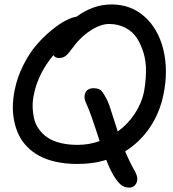

<svg xmlns="http://www.w3.org/2000/svg" viewBox="-20 -729 779 864"><path d="M327.1 8.8Q274.9 8.8 231.2 -1Q187.5 -10.7 156 -28.1Q124.5 -45.4 101.1 -69.8Q77.6 -94.2 64 -123Q50.3 -151.9 43.7 -185.1Q37.1 -218.3 37.8 -252.7Q38.6 -287.1 45.9 -323.2Q57.6 -381.8 84.7 -435.5Q111.8 -489.3 144 -526.6Q176.3 -564 211.7 -593Q247.1 -622.1 275.9 -636.7Q304.7 -651.4 324.2 -653.8Q398.9 -709 481.9 -709Q569.3 -709 630.9 -653.8Q692.4 -598.6 715.1 -505.6Q737.8 -412.6 715.8 -304.2Q699.2 -222.2 654.8 -156Q610.4 -89.8 543 -47.9Q566.4 6.3 587.9 43Q604 73.2 594 94.2Q584 115.2 562 115.2Q543.9 115.2 531 107.4Q518.1 99.6 501 76.2Q480.5 47.9 458 -9.8Q401.9 8.8 327.1 8.8ZM132.8 -305.2Q126 -275.4 127 -246.8Q127.9 -218.3 134 -193.1Q140.1 -168 156 -146.5Q171.9 -125 194.6 -109.6Q217.3 -94.2 251.7 -85.7Q286.1 -77.1 329.1 -77.1Q381.3 -77.1 428.2 -94.2Q386.7 -224.6 370.1 -258.8Q354.5 -289.1 363.8 -310.5Q373 -332 400.9 -332Q425.3 -332 436 -320.8Q446.8 -309.6 463.9 -274.9Q468.8 -264.6 475.3 -245.1Q481.9 -225.6 491.9 -193.1Q502 -160.6 509.8 -137.2Q555.7 -170.4 586.4 -217.3Q617.2 -264.2 627.9 -314.9Q636.2 -362.3 637 -406.7Q637.7 -451.2 626.2 -490.2Q614.7 -529.3 595.5 -558.3Q576.2 -587.4 543.9 -604.2Q511.7 -621.1 471.2 -621.1Q431.6 -621.1 385.3 -590.3Q338.9 -559.6 300.8 -505.9Q284.7 -483.4 272.9 -475.6Q261.2 -467.8 245.1 -467.8Q228.5 -467.8 220.2 -481Q151.4 -397.5 132.8 -305.2Z"/></svg>

Font: Shantell Sans Irregular
Style: Italic
Weight: 400
Italic angle: -11.31°
Designer: Stephen Nixon, Anya Danilova, Shantell Martin
Foundry: Arrow Type
Version: Version 1.006;[9816181b4]